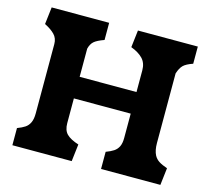

<svg xmlns="http://www.w3.org/2000/svg" viewBox="-106 -878 1109 1005"><g transform="rotate(15 448.0 -375.0)"><path d="M783 -142Q792.5 -124.5 809.2 -113.8Q826 -103 855 -93L844 0H522.5V-93Q548 -102.5 564 -113Q580 -123.5 588.8 -141.2Q597.5 -159 597.5 -187.5V-320H289.5V-186Q289.5 -147.5 309.5 -127.5Q329.5 -107.5 374.5 -93L363.5 0H42V-93Q67.5 -102.5 83.5 -113.2Q99.5 -124 108.2 -142.8Q117 -161.5 117 -192.5V-568Q117 -599.5 97.2 -619.8Q77.5 -640 43 -657L54 -750H365.5V-657Q327.5 -643.5 311.8 -629.8Q296 -616 289.5 -589.5V-437H597.5V-554.5Q597.5 -594 574.8 -617.8Q552 -641.5 510.5 -657L521.5 -750H846V-657Q809.5 -644.5 794.8 -629.8Q780 -615 770 -584.5V-207Q770 -167 783 -142Z"/></g></svg>

Font: TMT Limkin
Style: Regular
Weight: 400
Designer: Gabriel Drozdov
Version: Version 1.000;Glyphs 3.1.2 (3151)